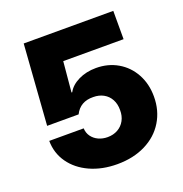

<svg xmlns="http://www.w3.org/2000/svg" viewBox="-129 -822 904 946"><g transform="rotate(-20 323.5 -348.5)"><path d="M50.8 -212.9H231.4Q232.4 -188.5 245.6 -170.2Q258.8 -151.9 280.5 -141.8Q302.2 -131.8 328.1 -131.8Q358.4 -131.8 381.8 -145Q405.3 -158.2 418.2 -181.9Q431.2 -205.6 430.7 -236.3Q431.2 -268.1 418.2 -292Q405.3 -315.9 381.8 -328.9Q358.4 -341.8 328.1 -341.8Q259.8 -343.3 231.4 -286.1H66.4L96.7 -707H566.4V-558.6H250L235.4 -399.4H239.3Q256.3 -431.6 297.1 -451.7Q337.9 -471.7 389.6 -471.7Q452.6 -471.7 502.9 -442.4Q553.2 -413.1 581.8 -360.8Q610.4 -308.6 610.4 -242.2Q610.4 -168.9 575.4 -111.6Q540.5 -54.2 476.3 -22.2Q412.1 9.8 328.1 9.8Q248.5 9.8 185.5 -18.8Q122.6 -47.4 86.9 -98.1Q51.3 -148.9 50.8 -212.9Z"/></g></svg>

Font: Pretendard Std Black
Style: Regular
Weight: 900
Designer: Base glyphs from Inter by Rasmus Andersson; Hangeul glyphs from Noto Sans CJK(Source Han Sans) by Jang Soo-young and Kan
Foundry: Kil Hyung-jin
Version: Version 1.309